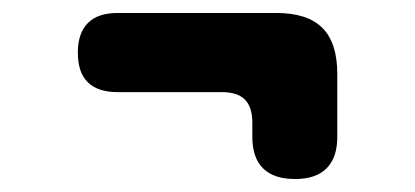

<svg xmlns="http://www.w3.org/2000/svg" viewBox="-20 -437 640 296"><path d="M500 -226Q500 -194 483.5 -177.5Q467 -161 435 -161Q402 -161 385.5 -177.5Q369 -194 369 -226V-248Q369 -272 357.5 -283.5Q346 -295 322 -295H161Q131 -295 115.5 -310Q100 -325 100 -356Q100 -386 115.5 -401.5Q131 -417 161 -417H406Q454 -417 477 -394Q500 -371 500 -323Z"/></svg>

Font: Maple Mono Normal NL
Style: Bold
Weight: 700
Monospace: yes
Designer: subframe7536
Version: Version 7.000